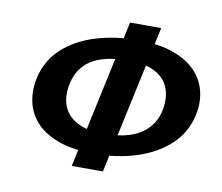

<svg xmlns="http://www.w3.org/2000/svg" viewBox="-76 -763 1002 868"><g transform="rotate(10 425.0 -329.0)"><path d="M396 -59Q298 -59 231 -83.5Q164 -108 127 -149.5Q90 -191 79.5 -244Q69 -297 82 -354Q101 -435 160.5 -489.5Q220 -544 308.5 -571.5Q397 -599 502 -599Q602 -599 668.5 -574Q735 -549 772.5 -507.5Q810 -466 820.5 -413Q831 -360 817 -304Q798 -225 738.5 -170.5Q679 -116 591 -87.5Q503 -59 396 -59ZM420 -155Q491 -155 540.5 -171Q590 -187 621.5 -219Q653 -251 665 -298Q679 -361 662 -406.5Q645 -452 598.5 -476.5Q552 -501 477 -501Q409 -501 359 -486Q309 -471 277.5 -439.5Q246 -408 234 -359Q219 -295 236.5 -249.5Q254 -204 301 -179.5Q348 -155 420 -155ZM306 13 453 -671H596L449 13Z"/></g></svg>

Font: Ysabeau Office ExtraBold
Style: Italic
Weight: 800
Italic angle: -12°
Designer: Christian Thalmann (Catharsis Fonts)
Version: Version 2.001;gftools[0.9.30]; featfreeze: tnum,lnum,ss02